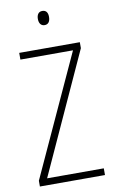

<svg xmlns="http://www.w3.org/2000/svg" viewBox="-99 -1055 603 1014"><g transform="rotate(-10 202.5 -548.5)"><path d="M203 -1004C181 -1004 173 -986 173 -966C173 -944 183 -928 203 -928C223 -928 233 -943 233 -967C233 -987 226 -1004 203 -1004ZM379 -93V-129H75L370 -775V-807H45V-771H327L30 -124V-93Z"/></g></svg>

Font: Noto Sans Telugu UI Condensed ExtraLight
Style: Regular
Weight: 200
Width: 3
Designer: Jelle Bosma - Monotype Design Team
Foundry: Monotype Imaging Inc.
Version: Version 2.005